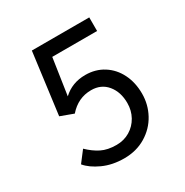

<svg xmlns="http://www.w3.org/2000/svg" viewBox="-164 -834 944 979"><g transform="rotate(-30 308.0 -344.0)"><path d="M83 -72 132 -136Q166 -103 202 -85Q238 -67 290 -67Q334 -67 369 -88Q404 -109 424 -145Q444 -181 444 -225Q444 -290 409.5 -332Q375 -374 316 -374Q239 -374 185 -312L109 -340L156 -700H494V-620H230L198 -406Q251 -456 329 -456Q389 -456 435.5 -426.5Q482 -397 507.5 -345.5Q533 -294 533 -229Q533 -165 503 -110Q473 -55 417.5 -21.5Q362 12 290 12Q221 12 166 -13Q111 -38 83 -72Z"/></g></svg>

Font: Overpass Mono
Style: Regular
Weight: 400
Monospace: yes
Designer: Delve Withrington, Dave Bailey
Foundry: Delve Fonts
Version: Version 1.000;DELV;Overpass